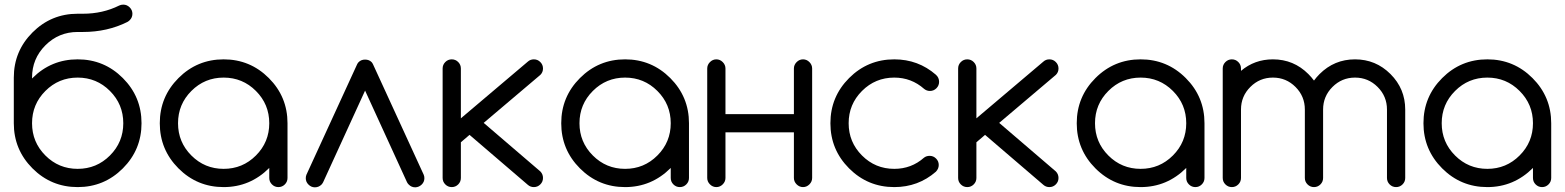

<svg xmlns="http://www.w3.org/2000/svg" viewBox="-20 -801 6700 822"><path d="M117.2 -464.8Q118.2 -465.8 119.1 -466.8Q199.2 -546.9 312.5 -546.9Q425.8 -546.9 505.9 -466.8Q585.9 -386.7 585.9 -273.4Q585.9 -160.2 505.9 -80.1Q425.8 0 312.5 0Q199.2 0 119.1 -80.1Q39.1 -160.2 39.1 -273.4V-468.8Q39.1 -582 119.1 -662.1Q199.2 -742.2 312.5 -742.2H335Q419.9 -742.2 490.2 -777.3Q498 -781.2 507.8 -781.2Q523.4 -781.2 535.2 -769.5Q546.9 -757.8 546.9 -742.2Q546.9 -726.1 535.6 -714.8Q530.8 -710 525.4 -707Q439.5 -664.1 335 -664.1H312.5Q231.4 -664.1 174.3 -606.9Q117.2 -549.8 117.2 -468.8ZM450.7 -135.3Q507.8 -192.4 507.8 -273.4Q507.8 -354.5 450.7 -411.6Q393.6 -468.8 312.5 -468.8Q231.4 -468.8 174.3 -411.6Q117.2 -354.5 117.2 -273.4Q117.2 -192.4 174.3 -135.3Q231.4 -78.1 312.5 -78.1Q393.6 -78.1 450.7 -135.3Z M1132.8 -82Q1050.8 0 937.5 0Q824.2 0 744.1 -80.1Q664.1 -160.2 664.1 -273.4Q664.1 -386.7 744.1 -466.8Q824.2 -546.9 937.5 -546.9Q1050.8 -546.9 1130.9 -466.8Q1210.9 -386.7 1210.9 -273.4V-39.1Q1210.9 -22.9 1199.5 -11.5Q1188 0 1171.9 0Q1155.8 0 1144.3 -11.5Q1132.8 -22.9 1132.8 -39.1ZM1075.7 -411.6Q1018.6 -468.8 937.5 -468.8Q856.4 -468.8 799.3 -411.6Q742.2 -354.5 742.2 -273.4Q742.2 -192.4 799.3 -135.3Q856.4 -78.1 937.5 -78.1Q1018.6 -78.1 1075.7 -135.3Q1132.8 -192.4 1132.8 -273.4Q1132.8 -354.5 1075.7 -411.6Z M1570.8 -535.2Q1574.2 -531.7 1577.1 -525.4L1793.9 -53.2Q1796.9 -46.4 1796.9 -38.1Q1796.9 -22 1785.2 -10.7Q1773.4 0.5 1757.8 1Q1741.7 1 1730.5 -10.3Q1726.1 -14.2 1722.7 -20.5L1543 -413.1L1363.3 -20.5Q1359.9 -14.2 1356 -10.3Q1344.2 1 1328.1 1Q1312.5 1 1300.8 -10.7Q1289.1 -22 1289.1 -38.1Q1289.1 -46.4 1292 -53.2L1508.8 -525.4Q1511.7 -531.7 1515.1 -534.7Q1525.9 -545.9 1543 -545.9Q1560.1 -545.9 1570.8 -535.2Z M1875 -507.8Q1875 -523.9 1886.5 -535.4Q1897.9 -546.9 1914.1 -546.9Q1930.2 -546.9 1941.7 -535.4Q1953.1 -523.9 1953.1 -507.8V-294.4L2239.7 -537.1Q2250.5 -546.9 2265.6 -546.9Q2281.7 -546.9 2293.2 -535.4Q2304.7 -523.9 2304.7 -507.8Q2304.7 -491.7 2293.5 -480.5L2050.8 -274.9L2293.5 -66.9Q2304.7 -55.2 2304.7 -39.1Q2304.7 -22.9 2293.2 -11.5Q2281.7 0 2265.6 0Q2251 0 2240.2 -9.3L1990.2 -223.6L1953.1 -191.9V-39.1Q1953.1 -22.9 1941.7 -11.5Q1930.2 0 1914.1 0Q1897.9 0 1886.5 -11.5Q1875 -22.9 1875 -39.1Z M2851.6 -82Q2769.5 0 2656.2 0Q2543 0 2462.9 -80.1Q2382.8 -160.2 2382.8 -273.4Q2382.8 -386.7 2462.9 -466.8Q2543 -546.9 2656.2 -546.9Q2769.5 -546.9 2849.6 -466.8Q2929.7 -386.7 2929.7 -273.4V-39.1Q2929.7 -22.9 2918.2 -11.5Q2906.7 0 2890.6 0Q2874.5 0 2863 -11.5Q2851.6 -22.9 2851.6 -39.1ZM2794.4 -411.6Q2737.3 -468.8 2656.2 -468.8Q2575.2 -468.8 2518.1 -411.6Q2460.9 -354.5 2460.9 -273.4Q2460.9 -192.4 2518.1 -135.3Q2575.2 -78.1 2656.2 -78.1Q2737.3 -78.1 2794.4 -135.3Q2851.6 -192.4 2851.6 -273.4Q2851.6 -354.5 2794.4 -411.6Z M3085.9 -234.4V-39.1Q3085.9 -23.4 3074.2 -11.7Q3062.5 0 3046.9 0Q3031.2 0 3019.5 -11.7Q3007.8 -23.4 3007.8 -39.1V-507.8Q3007.8 -523.4 3019.5 -535.2Q3031.2 -546.9 3046.9 -546.9Q3062.5 -546.9 3074.2 -535.2Q3085.9 -523.4 3085.9 -507.8V-312.5H3378.9V-507.8Q3378.9 -523.4 3390.6 -535.2Q3402.3 -546.9 3418 -546.9Q3433.6 -546.9 3445.3 -535.2Q3457 -523.4 3457 -507.8V-39.1Q3457 -23.4 3445.3 -11.7Q3433.6 0 3418 0Q3402.3 0 3390.6 -11.7Q3378.9 -23.4 3378.9 -39.1V-234.4Z M3960 -133.8Q3976.1 -133.8 3987.5 -122.3Q3999 -110.8 3999 -94.7Q3999 -78.6 3986.8 -65.9Q3911.1 0 3808.6 0Q3695.3 0 3615.2 -80.1Q3535.2 -160.2 3535.2 -273.4Q3535.2 -386.7 3615.2 -466.8Q3695.3 -546.9 3808.6 -546.9Q3911.1 -546.9 3986.8 -481Q4000.5 -468.8 4000.5 -450.7Q4000.5 -434.6 3989 -423.1Q3977.5 -411.6 3961.4 -411.6Q3947.3 -411.6 3936.5 -420.4Q3881.8 -468.8 3808.6 -468.8Q3727.5 -468.8 3670.4 -411.6Q3613.3 -354.5 3613.3 -273.4Q3613.3 -192.4 3670.4 -135.3Q3727.5 -78.1 3808.6 -78.1Q3881.8 -78.1 3936 -126Q3946.3 -133.8 3960 -133.8Z M4082 -507.8Q4082 -523.9 4093.5 -535.4Q4105 -546.9 4121.1 -546.9Q4137.2 -546.9 4148.7 -535.4Q4160.2 -523.9 4160.2 -507.8V-294.4L4446.8 -537.1Q4457.5 -546.9 4472.7 -546.9Q4488.8 -546.9 4500.2 -535.4Q4511.7 -523.9 4511.7 -507.8Q4511.7 -491.7 4500.5 -480.5L4257.8 -274.9L4500.5 -66.9Q4511.7 -55.2 4511.7 -39.1Q4511.7 -22.9 4500.2 -11.5Q4488.8 0 4472.7 0Q4458 0 4447.3 -9.3L4197.3 -223.6L4160.2 -191.9V-39.1Q4160.2 -22.9 4148.7 -11.5Q4137.2 0 4121.1 0Q4105 0 4093.5 -11.5Q4082 -22.9 4082 -39.1Z M5058.6 -82Q4976.6 0 4863.3 0Q4750 0 4669.9 -80.1Q4589.8 -160.2 4589.8 -273.4Q4589.8 -386.7 4669.9 -466.8Q4750 -546.9 4863.3 -546.9Q4976.6 -546.9 5056.6 -466.8Q5136.7 -386.7 5136.7 -273.4V-39.1Q5136.7 -22.9 5125.2 -11.5Q5113.8 0 5097.7 0Q5081.5 0 5070.1 -11.5Q5058.6 -22.9 5058.6 -39.1ZM5001.5 -411.6Q4944.3 -468.8 4863.3 -468.8Q4782.2 -468.8 4725.1 -411.6Q4668 -354.5 4668 -273.4Q4668 -192.4 4725.1 -135.3Q4782.2 -78.1 4863.3 -78.1Q4944.3 -78.1 5001.5 -135.3Q5058.6 -192.4 5058.6 -273.4Q5058.6 -354.5 5001.5 -411.6Z M5293 -39.1Q5293 -22.9 5281.5 -11.5Q5270 0 5253.9 0Q5237.8 0 5226.3 -11.5Q5214.8 -22.9 5214.8 -39.1V-507.8Q5214.8 -523.9 5226.3 -535.4Q5237.8 -546.9 5253.9 -546.9Q5270 -546.9 5281.5 -535.4Q5293 -523.9 5293 -507.8V-497.6Q5351.1 -546.9 5429.7 -546.9Q5518.6 -546.9 5581.5 -483.9Q5594.7 -470.7 5605.5 -456.1Q5616.2 -470.7 5629.4 -483.9Q5692.4 -546.9 5781.2 -546.9Q5870.1 -546.9 5933.1 -483.9Q5996.1 -420.9 5996.1 -332V-39.1Q5996.1 -22.9 5984.6 -11.5Q5973.1 0 5957 0Q5940.9 0 5929.4 -11.5Q5918 -22.9 5918 -39.1V-332Q5918 -388.7 5877.9 -428.7Q5837.9 -468.8 5781.2 -468.8Q5724.6 -468.8 5684.6 -428.7Q5644.5 -388.7 5644.5 -332V-39.1Q5644.5 -22.9 5633.1 -11.5Q5621.6 0 5605.5 0Q5589.4 0 5577.9 -11.5Q5566.4 -22.9 5566.4 -39.1V-332Q5566.4 -388.7 5526.4 -428.7Q5486.3 -468.8 5429.7 -468.8Q5373 -468.8 5333 -428.7Q5293 -388.7 5293 -332Z M6543 -82Q6460.9 0 6347.7 0Q6234.4 0 6154.3 -80.1Q6074.2 -160.2 6074.2 -273.4Q6074.2 -386.7 6154.3 -466.8Q6234.4 -546.9 6347.7 -546.9Q6460.9 -546.9 6541 -466.8Q6621.1 -386.7 6621.1 -273.4V-39.1Q6621.1 -22.9 6609.6 -11.5Q6598.1 0 6582 0Q6565.9 0 6554.4 -11.5Q6543 -22.9 6543 -39.1ZM6485.8 -411.6Q6428.7 -468.8 6347.7 -468.8Q6266.6 -468.8 6209.5 -411.6Q6152.3 -354.5 6152.3 -273.4Q6152.3 -192.4 6209.5 -135.3Q6266.6 -78.1 6347.7 -78.1Q6428.7 -78.1 6485.8 -135.3Q6543 -192.4 6543 -273.4Q6543 -354.5 6485.8 -411.6Z"/></svg>

Font: Comfortaa
Style: Regular
Weight: 400
Designer: Johan Aakerlund
Foundry: Johan Aakerlund
Version: Version 2.001; ttfautohint (v1.4.1)